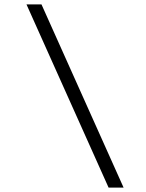

<svg xmlns="http://www.w3.org/2000/svg" viewBox="-20 -750 660 870"><path d="M100 -730H168L540 100H472Z"/></svg>

Font: Monaspace Krypton Var
Style: Regular
Weight: 400
Designer: Riley Cran and the Lettermatic Team
Version: Version 1.101 (Monaspace Krypton Var)